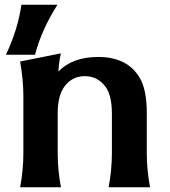

<svg xmlns="http://www.w3.org/2000/svg" viewBox="-20 -786 714 806"><path d="M69.8 -766.1H221.2Q154.8 -662.1 127 -556.2H4.9Q55.2 -662.6 69.8 -766.1ZM64.5 0Q78.1 -71.8 78.1 -143.6V-383.8Q78.1 -449.7 64.5 -527.8L235.4 -562Q227.1 -522.9 225.1 -485.8Q284.7 -546.9 392.6 -546.9Q514.6 -546.9 566.4 -459.5Q596.2 -409.7 596.2 -311.5V-143.6Q596.2 -73.2 609.9 0H436Q449.7 -71.8 449.7 -143.6V-309.6Q449.7 -385.3 422.9 -421.9Q389.6 -466.3 336.4 -466.3Q282.7 -466.3 250.5 -422.9Q222.2 -384.3 222.2 -309.6V-143.6Q222.2 -73.2 235.8 0Z"/></svg>

Font: Classica
Style: Bold
Weight: 700
Designer: Wojciech Kalinowski "wmk69" (wmk69@o2.pl)
Foundry: Wojciech Kalinowski "wmk69" (wmk69@o2.pl)
Version: Version 2.1.1; 2021-05-14